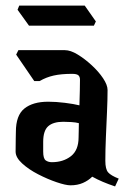

<svg xmlns="http://www.w3.org/2000/svg" viewBox="-20 -674 453 689"><path d="M393 -5Q369 -13 349 -21.5Q329 -30 311 -40Q297 -26 277.5 -17.5Q258 -9 233 -9Q216 -9 183.5 -20Q151 -31 117 -48.5Q83 -66 59.5 -87.5Q36 -109 36 -130Q36 -156 36.5 -176.5Q37 -197 37 -201Q37 -260 67.5 -284.5Q98 -309 153 -309Q181 -309 213 -305Q245 -301 265 -296Q266 -324 266.5 -349.5Q267 -375 267 -388Q267 -399 261 -404Q255 -409 239 -409Q200 -409 173 -403Q146 -397 122 -383H103L38 -478L46 -494H213Q233 -494 258.5 -478.5Q284 -463 309 -440Q334 -417 350 -393Q366 -369 366 -351Q366 -318 364 -273Q362 -228 360 -181.5Q358 -135 358 -97Q358 -67 368 -55.5Q378 -44 406 -33ZM135 -130Q135 -105 144 -98.5Q153 -92 166 -92Q207 -92 234.5 -113.5Q262 -135 262 -181Q262 -190 262.5 -203Q263 -216 263 -232Q252 -235 236 -236Q220 -237 207 -237Q171 -237 153 -221Q135 -205 135 -165ZM84 -582 43 -639 49 -654H284L324 -597L317 -582Z"/></svg>

Font: Jaini
Style: Regular
Weight: 400
Designer: Maithili Shingre, Girish Dalvi (Devanagari), Taresh Vohra (Latin)
Foundry: Ek Type
Version: Version 2.000; ttfautohint (v1.8.4.7-5d5b)